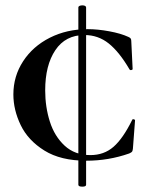

<svg xmlns="http://www.w3.org/2000/svg" viewBox="-20 -589 570 718"><path d="M288 -569Q294 -569 298 -567Q302 -565 302 -561V102Q302 109 288 109Q273 109 273 102V-561Q273 -565 277.5 -567Q282 -569 288 -569ZM460 -451Q467 -448 469 -444.5Q471 -441 471 -434L476 -331Q476 -328 471 -327Q466 -326 464 -330Q426 -395 386.5 -426.5Q347 -458 296 -458Q225 -458 187 -401.5Q149 -345 149 -251Q149 -189 166.5 -134Q184 -79 222 -44Q260 -9 318 -9Q369 -9 404.5 -40Q440 -71 474 -140Q475 -144 480 -143Q485 -142 485 -139L477 -33Q476 -25 474 -22Q472 -19 463 -15Q386 12 303 12Q207 12 146 -26Q85 -64 57.5 -121Q30 -178 30 -236Q30 -304 66.5 -360Q103 -416 166.5 -448Q230 -480 308 -480Q345 -480 388.5 -472Q432 -464 460 -451Z"/></svg>

Font: Cormorant SC
Style: Bold
Weight: 700
Designer: Christian Thalmann (Catharsis Fonts)
Foundry: Catharsis Fonts
Version: Version 4.000